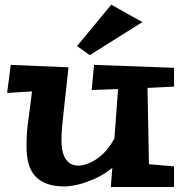

<svg xmlns="http://www.w3.org/2000/svg" viewBox="-20 -770 768 802"><path d="M707 11.2H442.9L449.2 -68.8Q412.1 -39.6 376.7 -23.9Q341.3 -8.3 313.5 -1Q280.8 7.8 251 8.8Q204.6 8.8 173.8 -3.2Q143.1 -15.1 124.8 -36.9Q106.4 -58.6 98.6 -89.1Q90.8 -119.6 90.8 -157.2Q90.8 -177.2 91.3 -192.4Q91.8 -207.5 93 -221.4Q94.2 -235.4 95.9 -250Q97.7 -264.6 100.3 -283.7Q103 -302.7 106.2 -327.9Q109.4 -353 113.8 -388.2L9.8 -381.8L24.9 -499L266.1 -488.8Q260.3 -434.6 255.9 -394.8Q251.5 -355 248.3 -325.7Q245.1 -296.4 242.9 -275.9Q240.7 -255.4 239.3 -239.5Q237.8 -223.6 237.3 -211.2Q236.8 -198.7 236.8 -185.1Q236.8 -163.1 240.2 -143.6Q243.7 -124 252.2 -109.4Q260.7 -94.7 274.7 -86.4Q288.6 -78.1 309.1 -78.1Q334.5 -79.6 360.8 -92.3Q383.3 -103 408.9 -126Q434.6 -148.9 458 -191.9L473.1 -397.9L362.8 -394L373 -499L707 -486.8V-408.2L596.2 -402.8L602.1 -84L707 -75.2ZM574.7 -677.7 355 -539.6 301.8 -577.6 444.8 -750.5Z"/></svg>

Font: Peralta
Style: Regular
Weight: 400
Designer: Astigmatic (AOETI)
Foundry: Astigmatic (AOETI)
Version: Version 1.000